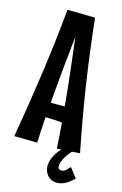

<svg xmlns="http://www.w3.org/2000/svg" viewBox="-131 -756 627 986"><g transform="rotate(15 182.5 -263.0)"><path d="M365.2 127Q341.8 149.9 320.8 161.4Q299.8 172.9 273.9 172.9Q259.3 172.9 247.1 167Q234.9 161.1 226.3 151.4Q217.8 141.6 212.9 128.9Q208 116.2 208 102.1Q208 93.3 210 82.5Q211.9 71.8 217 58.8Q222.2 45.9 231.4 31.7Q240.7 17.6 254.9 2L231.9 3.9Q229.5 -29.8 227.3 -64Q225.1 -98.1 222.2 -132.8Q200.7 -134.3 180.7 -135.7Q160.6 -137.2 140.1 -137.2H133.8Q131.3 -102.1 129.4 -67.9Q127.4 -33.7 126 0L3.9 -2Q34.2 -176.3 58.6 -349.6Q83 -522.9 100.1 -699.2L247.1 -696.8Q265.6 -522.5 291.7 -350.3Q317.9 -178.2 353 -3.9L310.1 -1Q303.2 6.8 295.2 17.1Q287.1 27.3 280.3 39.1Q273.4 50.8 268.8 63.5Q264.2 76.2 264.2 88.9Q264.2 97.2 269.3 101.6Q274.4 106 282.2 106Q296.4 106 306.6 96.2Q316.9 86.4 326.2 76.2ZM174.8 -576.2Q165 -486.3 156.2 -397Q147.5 -307.6 140.1 -216.8Q150.4 -215.8 161.1 -215.8Q171.9 -215.8 183.1 -215.8H214.8Q206.5 -306.6 196.3 -396Q186 -485.4 174.8 -576.2Z"/></g></svg>

Font: Mouse Memoirs
Style: Regular
Weight: 400
Version: Version 1.000